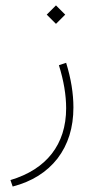

<svg xmlns="http://www.w3.org/2000/svg" viewBox="-20 -432 353 710"><path d="M152.8 -377.9 187 -343.8 221.2 -377.9 187 -412.1ZM26.9 257.8C98.1 239.3 153.3 204.6 192.9 153.8C231.9 102.5 251.5 40 251.5 -34.7C251.5 -85.9 242.7 -141.1 224.6 -199.7L197.8 -190.9C215.8 -133.3 224.6 -80.1 224.6 -31.7C224.6 102.5 151.4 194.3 18.6 233.9Z"/></svg>

Font: Vazirmatn Thin
Style: Regular
Weight: 100
Designer: Saber Rastikerdar
Foundry: Saber Rastikerdar
Version: Version 33.003